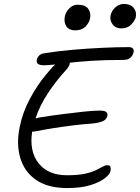

<svg xmlns="http://www.w3.org/2000/svg" viewBox="-20 -947 710 974"><path d="M594 -803Q567 -803 551.5 -823Q536 -843 541 -869Q546 -892 565 -909.5Q584 -927 609 -927Q642 -927 658 -907Q674 -887 669 -861Q666 -845 647 -824Q628 -803 594 -803ZM361 -793Q331 -793 317 -813Q303 -833 309 -864Q314 -887 332 -905Q350 -923 374 -923Q413 -923 427.5 -902.5Q442 -882 437 -854Q432 -830 413 -811.5Q394 -793 361 -793ZM321 7Q223 7 163.5 -34Q104 -75 83 -145.5Q62 -216 80 -303Q95 -378 132.5 -447.5Q170 -517 214 -569Q226 -583 237.5 -596.5Q249 -610 260 -620Q244 -618 230 -617Q216 -616 202 -616Q160 -616 167 -645Q168 -653 176.5 -663Q185 -673 200 -676Q266 -687 344.5 -694Q423 -701 499 -704.5Q575 -708 634 -708Q648 -708 654 -701Q660 -694 658 -683Q654 -666 642 -654.5Q630 -643 605 -643Q509 -643 444 -638.5Q379 -634 334 -629Q336 -615 315 -592Q264 -536 223 -474Q182 -412 160 -346Q172 -350 186 -352Q236 -360 294 -367.5Q352 -375 403.5 -380.5Q455 -386 484 -386Q511 -386 519 -379Q527 -372 525 -360Q520 -338 496 -330Q472 -322 444 -320Q400 -317 347.5 -310.5Q295 -304 245.5 -296Q196 -288 162 -281Q151 -279 143 -279Q128 -179 176 -118.5Q224 -58 320 -58Q375 -58 410 -65.5Q445 -73 466.5 -83.5Q488 -94 501 -101.5Q514 -109 523 -109Q537 -109 540 -101Q543 -93 541 -81Q538 -63 511.5 -42.5Q485 -22 437.5 -7.5Q390 7 321 7Z"/></svg>

Font: Shantell Sans Normal
Style: Italic
Weight: 300
Italic angle: -11.31°
Designer: Stephen Nixon, Anya Danilova, Shantell Martin
Foundry: Arrow Type
Version: Version 1.008;[a672d596b]